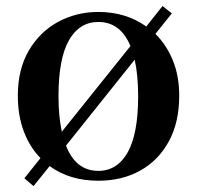

<svg xmlns="http://www.w3.org/2000/svg" viewBox="-20 -592 663 646"><path d="M311 16.1Q214.4 16.1 147 -33.2L92.8 34.2L62 7.8L116.2 -60.1Q80.1 -96.7 60.1 -149.9Q40 -203.1 40 -270Q40 -358.9 77.1 -422.1Q114.3 -485.4 175.8 -518.6Q237.3 -551.8 311 -551.8Q403.3 -551.8 472.2 -502.9L526.9 -571.8L558.1 -546.9L502.9 -478Q539.6 -441.9 561.3 -389.4Q583 -336.9 583 -270Q583 -180.2 547.9 -116Q512.7 -51.8 451.4 -17.8Q390.1 16.1 311 16.1ZM188 -148.9 418.9 -437Q385.3 -518.1 311 -518.1Q247.1 -518.1 211.9 -456.3Q176.8 -394.5 176.8 -268.1Q176.8 -233.4 179.7 -203.6Q182.6 -173.8 188 -148.9ZM311 -17.1Q374.5 -17.1 409.7 -79.6Q444.8 -142.1 444.8 -268.1Q444.8 -339.8 433.1 -391.1L202.1 -102.1Q234.9 -17.1 311 -17.1Z"/></svg>

Font: Source Han Serif TW
Style: Bold
Weight: 700
Designer: Ryoko NISHIZUKA Ë•øÂ°öÊ∂ºÂ≠ê (kana & ideographs); Frank Grie√ühammer (Latin, Greek & Cyrillic); Wenlong ZHANG Âº†ÊñáÈæô 
Foundry: Adobe
Version: Version 2.003;hotconv 1.1.1;makeotfexe 2.6.0